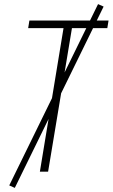

<svg xmlns="http://www.w3.org/2000/svg" viewBox="-20 -835 548 934"><path d="M174 0 289 -698H117L123 -735H508L502 -698H330L214 0ZM52 79 25 67 457 -815 484 -803Z"/></svg>

Font: Iosevka Curly XLtObl
Style: Regular
Weight: 200
Italic angle: -9°
Monospace: yes
Designer: Belleve Invis
Foundry: Belleve Invis
Version: Version 11.1.0; ttfautohint (v1.8.3)